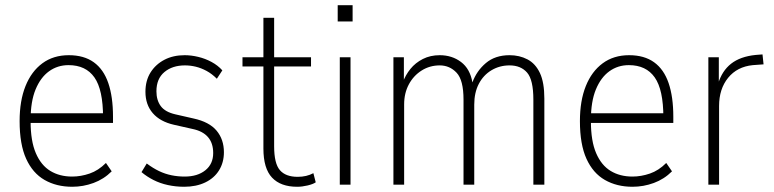

<svg xmlns="http://www.w3.org/2000/svg" viewBox="-20 -706 2959 734"><path d="M256 8Q196 8 150.5 -18Q105 -44 80 -99Q55 -154 55 -243Q55 -321 77.5 -377Q100 -433 142 -464Q184 -495 243 -495Q301 -495 338.5 -468Q376 -441 394 -388.5Q412 -336 412 -260V-236H83V-273H390L374 -257Q374 -363 341 -410Q308 -457 242 -457Q200 -457 167.5 -433.5Q135 -410 116 -364Q97 -318 97 -248V-242Q97 -167 117 -120.5Q137 -74 172.5 -52.5Q208 -31 256 -31Q289 -31 322.5 -42.5Q356 -54 385 -83L407 -51Q377 -21 337.5 -6.5Q298 8 256 8Z M684 8Q652 8 622 1.5Q592 -5 566.5 -18Q541 -31 521 -48L541 -81Q565 -63 588 -52Q611 -41 635.5 -36Q660 -31 686 -31Q735 -31 765 -55Q795 -79 795 -121Q795 -159 775 -182Q755 -205 716 -213L645 -229Q592 -241 564 -273.5Q536 -306 536 -355Q536 -398 555.5 -429Q575 -460 608.5 -477.5Q642 -495 686 -495Q711 -495 738 -488.5Q765 -482 789 -469Q813 -456 830 -437L809 -405Q790 -424 769.5 -435Q749 -446 728.5 -451Q708 -456 687 -456Q639 -456 608.5 -430.5Q578 -405 578 -357Q578 -323 594.5 -300.5Q611 -278 650 -269L720 -253Q780 -240 808 -206.5Q836 -173 836 -124Q836 -85 817.5 -55Q799 -25 764.5 -8.5Q730 8 684 8Z M1116 8Q1053 8 1020 -27Q987 -62 987 -138V-452H907V-487H987V-638H1028V-487H1169V-452H1028V-147Q1028 -81 1050 -55.5Q1072 -30 1118 -30Q1135 -30 1150 -33.5Q1165 -37 1178 -44L1187 -9Q1177 -2 1156 3Q1135 8 1116 8Z M1271 -624V-686H1328V-624ZM1279 0V-487H1320V0Z M1484 0V-487H1524V-391H1520Q1530 -419 1549 -442.5Q1568 -466 1596.5 -480.5Q1625 -495 1661 -495Q1708 -495 1742.5 -469Q1777 -443 1786 -391Q1802 -435 1837.5 -465Q1873 -495 1928 -495Q1966 -495 1996.5 -479Q2027 -463 2044 -427Q2061 -391 2061 -329V0H2019V-325Q2019 -401 1995 -428.5Q1971 -456 1928 -456Q1890 -456 1859 -437.5Q1828 -419 1810.5 -385.5Q1793 -352 1793 -306V0H1752V-325Q1752 -400 1725.5 -428Q1699 -456 1661 -456Q1623 -456 1592 -436.5Q1561 -417 1543 -383.5Q1525 -350 1525 -307V0Z M2398 8Q2338 8 2292.5 -18Q2247 -44 2222 -99Q2197 -154 2197 -243Q2197 -321 2219.5 -377Q2242 -433 2284 -464Q2326 -495 2385 -495Q2443 -495 2480.5 -468Q2518 -441 2536 -388.5Q2554 -336 2554 -260V-236H2225V-273H2532L2516 -257Q2516 -363 2483 -410Q2450 -457 2384 -457Q2342 -457 2309.5 -433.5Q2277 -410 2258 -364Q2239 -318 2239 -248V-242Q2239 -167 2259 -120.5Q2279 -74 2314.5 -52.5Q2350 -31 2398 -31Q2431 -31 2464.5 -42.5Q2498 -54 2527 -83L2549 -51Q2519 -21 2479.5 -6.5Q2440 8 2398 8Z M2688 0V-487H2728V-385H2725Q2740 -435 2775 -462.5Q2810 -490 2869 -496L2895 -498L2899 -460L2858 -457Q2798 -451 2763.5 -408.5Q2729 -366 2729 -301V0Z"/></svg>

Font: Nunito Sans 10pt Condensed ExtraLight
Style: Regular
Weight: 250
Width: 3
Designer: Vernon Adams
Foundry: Vernon Adams
Version: Version 3.101;gftools[0.9.27]